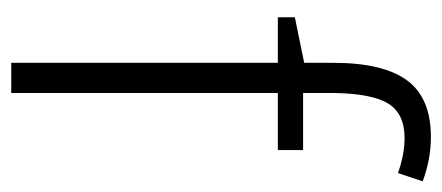

<svg xmlns="http://www.w3.org/2000/svg" viewBox="-248 -558 805 350"><g transform="rotate(90 155.0 -382.5)"><path d="M149 -486V0H94V-486H11V-517L94 -534V-587Q94 -678 126 -721.5Q158 -765 229 -765Q270 -765 310 -750L295 -705Q261 -717 231 -717Q187 -717 168.5 -687.5Q150 -658 149 -587V-532H253V-486Z"/></g></svg>

Font: Noto Sans UI NarrowLight
Style: Regular
Weight: 300
Width: 4
Designer: Monotype Design Team
Foundry: Monotype Imaging Inc.
Version: Version 1.001